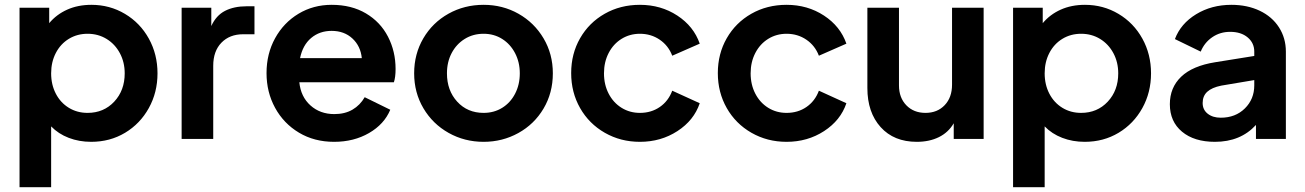

<svg xmlns="http://www.w3.org/2000/svg" viewBox="-20 -576 5411 796"><path d="M61 -544H184V-480Q214 -516 258.5 -536Q303 -556 359 -556Q435 -556 498 -518.5Q561 -481 597 -416Q633 -351 633 -272Q633 -193 597 -128Q561 -63 498.5 -25.5Q436 12 358 12Q308 12 265 -4.5Q222 -21 192 -52V200H61ZM343 -108Q410 -108 453.5 -154.5Q497 -201 497 -272Q497 -318 477 -355.5Q457 -393 422 -414.5Q387 -436 343 -436Q300 -436 265.5 -415Q231 -394 211.5 -356.5Q192 -319 192 -272Q192 -225 211.5 -187.5Q231 -150 265.5 -129Q300 -108 343 -108Z M733 -544H856V-468Q876 -512 913 -531Q950 -550 1003 -550H1035V-434H988Q932 -434 898 -399Q864 -364 864 -303V0H733Z M1085 -273Q1085 -353 1120.5 -417.5Q1156 -482 1217.5 -519Q1279 -556 1355 -556Q1437 -556 1497 -520.5Q1557 -485 1588.5 -424Q1620 -363 1620 -290Q1620 -256 1613 -235H1221Q1227 -175 1267 -139Q1307 -103 1366 -103Q1410 -103 1441.5 -121.5Q1473 -140 1492 -173L1598 -121Q1573 -61 1510 -24.5Q1447 12 1365 12Q1283 12 1219.5 -26Q1156 -64 1120.5 -129Q1085 -194 1085 -273ZM1480 -335Q1475 -385 1441 -416.5Q1407 -448 1355 -448Q1305 -448 1270 -418.5Q1235 -389 1224 -335Z M1697 -272Q1697 -352 1735 -417Q1773 -482 1839 -519Q1905 -556 1985 -556Q2064 -556 2129.5 -519Q2195 -482 2233.5 -417Q2272 -352 2272 -272Q2272 -191 2233.5 -126Q2195 -61 2129 -24.5Q2063 12 1985 12Q1906 12 1840 -25Q1774 -62 1735.5 -127Q1697 -192 1697 -272ZM1985 -108Q2028 -108 2062 -129Q2096 -150 2115.5 -187.5Q2135 -225 2135 -272Q2135 -318 2115.5 -355.5Q2096 -393 2062 -414.5Q2028 -436 1985 -436Q1941 -436 1906.5 -414.5Q1872 -393 1852.5 -356Q1833 -319 1833 -272Q1833 -201 1875.5 -154.5Q1918 -108 1985 -108Z M2348 -273Q2348 -353 2385 -417.5Q2422 -482 2487 -519Q2552 -556 2633 -556Q2720 -556 2788 -511.5Q2856 -467 2881 -395L2767 -345Q2751 -387 2715 -411.5Q2679 -436 2633 -436Q2591 -436 2557 -415Q2523 -394 2503.5 -356.5Q2484 -319 2484 -272Q2484 -225 2503.5 -187.5Q2523 -150 2557 -129Q2591 -108 2633 -108Q2680 -108 2715.5 -132.5Q2751 -157 2767 -200L2881 -148Q2857 -77 2788.5 -32.5Q2720 12 2633 12Q2553 12 2487.5 -25.5Q2422 -63 2385 -128Q2348 -193 2348 -273Z M2956 -273Q2956 -353 2993 -417.5Q3030 -482 3095 -519Q3160 -556 3241 -556Q3328 -556 3396 -511.5Q3464 -467 3489 -395L3375 -345Q3359 -387 3323 -411.5Q3287 -436 3241 -436Q3199 -436 3165 -415Q3131 -394 3111.5 -356.5Q3092 -319 3092 -272Q3092 -225 3111.5 -187.5Q3131 -150 3165 -129Q3199 -108 3241 -108Q3288 -108 3323.5 -132.5Q3359 -157 3375 -200L3489 -148Q3465 -77 3396.5 -32.5Q3328 12 3241 12Q3161 12 3095.5 -25.5Q3030 -63 2993 -128Q2956 -193 2956 -273Z M3576 -211V-544H3707V-222Q3707 -171 3737.5 -139.5Q3768 -108 3817 -108Q3866 -108 3896.5 -140Q3927 -172 3927 -225V-544H4058V0H3934V-65Q3912 -27 3872.5 -7.5Q3833 12 3781 12Q3686 12 3631 -49Q3576 -110 3576 -211Z M4180 -544H4303V-480Q4333 -516 4377.5 -536Q4422 -556 4478 -556Q4554 -556 4617 -518.5Q4680 -481 4716 -416Q4752 -351 4752 -272Q4752 -193 4716 -128Q4680 -63 4617.5 -25.5Q4555 12 4477 12Q4427 12 4384 -4.5Q4341 -21 4311 -52V200H4180ZM4462 -108Q4529 -108 4572.5 -154.5Q4616 -201 4616 -272Q4616 -318 4596 -355.5Q4576 -393 4541 -414.5Q4506 -436 4462 -436Q4419 -436 4384.5 -415Q4350 -394 4330.5 -356.5Q4311 -319 4311 -272Q4311 -225 4330.5 -187.5Q4350 -150 4384.5 -129Q4419 -108 4462 -108Z M4830 -144Q4830 -213 4877 -258Q4924 -303 5018 -318L5180 -344V-362Q5180 -398 5152.5 -421Q5125 -444 5080 -444Q5038 -444 5005.5 -421.5Q4973 -399 4958 -362L4851 -414Q4875 -478 4939 -517Q5003 -556 5085 -556Q5151 -556 5202.5 -531.5Q5254 -507 5282.5 -462.5Q5311 -418 5311 -362V0H5187V-58Q5123 12 5017 12Q4931 12 4880.5 -30Q4830 -72 4830 -144ZM5041 -88Q5102 -88 5141 -126.5Q5180 -165 5180 -222V-244L5043 -221Q5004 -213 4985 -195.5Q4966 -178 4966 -149Q4966 -121 4987 -104.5Q5008 -88 5041 -88Z"/></svg>

Font: Evergrow Sans
Style: Bold
Weight: 700
Foundry: 10Web
Version: Version 1.000